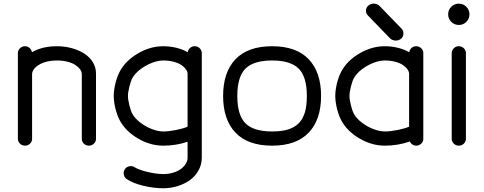

<svg xmlns="http://www.w3.org/2000/svg" viewBox="-20 -789 2621 1040"><path d="M500 -36.9Q500 -21.7 488.6 -10.9Q477.3 0 461.4 0Q445.8 0 434.4 -10.7Q423.1 -21.5 423.1 -36.6V-388.2Q423.1 -399.9 414.6 -412.4Q406 -424.8 390 -435.9Q374 -447 347.4 -454.2Q320.8 -461.4 288.6 -461.4Q262.5 -461.4 240 -456.7Q217.5 -451.9 202 -444.2Q186.5 -436.5 175.4 -426.9Q164.3 -417.2 159.1 -407.3Q153.8 -397.5 153.8 -388.2V-36.6Q153.8 -21.5 142.5 -10.7Q131.1 0 115.5 0Q99.6 0 88.3 -10.9Q76.9 -21.7 76.9 -36.9V-501.5Q76.9 -516.6 88.3 -527.6Q99.6 -538.6 115.5 -538.6Q129.6 -538.6 140.1 -529.2Q150.6 -519.8 153.3 -506.1Q208.5 -538.6 288.6 -538.6Q330.3 -538.6 368.4 -528.2Q406.5 -517.8 435.8 -499.3Q465.1 -480.7 482.5 -452.5Q500 -424.3 500 -390.9Z M697.5 -171.4Q711.4 -146.7 740.5 -124.6Q769.5 -102.5 803 -89.7Q836.4 -76.9 864.3 -76.9Q894.3 -76.9 933.1 -84.7Q971.9 -92.5 996.1 -102.8V-388.9Q996.1 -400.4 987.5 -412.8Q979 -425.3 963.3 -436.3Q947.5 -447.3 921.5 -454.3Q895.5 -461.4 864.3 -461.4Q836.4 -461.4 803 -448.6Q769.5 -435.8 740.5 -413.7Q711.4 -391.6 697.5 -366.9Q688.5 -350.6 680.8 -319.6Q673.1 -288.6 673.1 -269.3Q673.1 -249.8 680.8 -218.8Q688.5 -187.7 697.5 -171.4ZM709.7 117.2Q731.7 130.9 779.1 142.3Q826.4 153.8 864.3 153.8Q894.5 153.8 920 145.8Q945.6 137.7 961.8 124.9Q978 112.1 987.1 96.6Q996.1 81.1 996.1 65.4V-21.2Q933.6 0 864.3 0Q793.5 0 726.8 -39.2Q660.2 -78.4 629.2 -136.2Q614.5 -163.8 605.3 -200.7Q596.2 -237.5 596.2 -269.3Q596.2 -301 605.3 -337.9Q614.5 -374.8 629.2 -402.3Q660.2 -460.2 726.8 -499.4Q793.5 -538.6 864.3 -538.6Q901.1 -538.6 935.9 -530Q970.7 -521.5 996.6 -506.1Q999.3 -520.5 1009.8 -529.5Q1020.3 -538.6 1034.4 -538.6Q1050.3 -538.6 1061.6 -527.6Q1073 -516.6 1073 -501.5V-77.9V-74.7V65.4Q1073 101.6 1056 132.8Q1039.1 164.1 1010.4 185.3Q981.7 206.5 943.7 218.6Q905.8 230.7 864.3 230.7Q811.3 230.7 755.5 217Q699.7 203.4 666.7 181.2Q653.6 172.4 650.5 156.6Q647.5 140.9 656.2 127.7Q665 114.5 680.8 111.5Q696.5 108.4 709.7 117.2Z M1453.9 -76.9Q1504.4 -76.9 1539.4 -87.4Q1574.5 -97.9 1597.7 -121.1Q1620.8 -144.3 1631.5 -180.5Q1642.1 -216.8 1642.1 -269.3Q1642.1 -372.8 1598.1 -417.1Q1554.2 -461.4 1453.9 -461.4Q1353.5 -461.4 1309.4 -417.1Q1265.4 -372.8 1265.4 -269.3Q1265.4 -165.8 1309.4 -121.3Q1353.5 -76.9 1453.9 -76.9ZM1652 -70.3Q1584.7 0 1453.9 0Q1323 0 1255.7 -70.3Q1188.5 -140.6 1188.5 -269.3Q1188.5 -397.9 1255.7 -468.3Q1323 -538.6 1453.9 -538.6Q1584.7 -538.6 1652 -468.3Q1719.2 -397.9 1719.2 -269.3Q1719.2 -140.6 1652 -70.3Z M1829.1 -402.3Q1860.1 -460.2 1926.8 -499.4Q1993.4 -538.6 2064.2 -538.6Q2101.1 -538.6 2135.9 -530Q2170.7 -521.5 2196.5 -506.1Q2199.2 -520.5 2209.7 -529.5Q2220.2 -538.6 2234.4 -538.6Q2250.2 -538.6 2261.6 -527.6Q2272.9 -516.6 2272.9 -501.5V-79.8V-76.9V-36.9Q2272.9 -21.7 2261.6 -10.9Q2250.2 0 2234.4 0Q2222.9 0 2213.5 -6.5Q2204.1 -12.9 2199.5 -22.5Q2136 0 2064.2 0Q1993.4 0 1926.8 -39.2Q1860.1 -78.4 1829.1 -136.2Q1814.5 -163.8 1805.3 -200.7Q1796.1 -237.5 1796.1 -269.3Q1796.1 -301 1805.3 -337.9Q1814.5 -374.8 1829.1 -402.3ZM1897.5 -171.4Q1911.4 -146.7 1940.4 -124.6Q1969.5 -102.5 2002.9 -89.7Q2036.4 -76.9 2064.2 -76.9Q2094.2 -76.9 2133.1 -84.7Q2171.9 -92.5 2196 -102.8V-388.9Q2196 -400.4 2187.5 -412.8Q2179 -425.3 2163.2 -436.3Q2147.5 -447.3 2121.5 -454.3Q2095.5 -461.4 2064.2 -461.4Q2036.4 -461.4 2002.9 -448.6Q1969.5 -435.8 1940.4 -413.7Q1911.4 -391.6 1897.5 -366.9Q1888.4 -350.6 1880.7 -319.6Q1873 -288.6 1873 -269.3Q1873 -249.8 1880.7 -218.8Q1888.4 -187.7 1897.5 -171.4ZM2155.8 -633.1Q2166.3 -621.1 2165.2 -605.2Q2164.1 -589.4 2152.1 -578.9Q2138.9 -568.4 2121.1 -569.3Q2103.3 -570.3 2091.8 -582.3L1972.7 -705.3Q1961.2 -717.3 1962.3 -733.3Q1963.4 -749.3 1976.6 -759.8Q1989.7 -770.3 2007.4 -769.2Q2025.1 -768.1 2036.6 -756.1Z M2426.8 -501.5Q2426.8 -516.6 2438.1 -527.6Q2449.5 -538.6 2465.3 -538.6Q2481 -538.6 2492.3 -527.6Q2503.7 -516.6 2503.7 -501.5V-36.9Q2503.7 -21.7 2492.4 -10.9Q2481.2 0 2465.3 0Q2449.5 0 2438.1 -10.9Q2426.8 -21.7 2426.8 -36.9ZM2506.1 -670.7Q2489.3 -653.8 2465.3 -653.8Q2441.4 -653.8 2424.4 -670.7Q2407.5 -687.5 2407.5 -711.4Q2407.5 -735.4 2424.4 -752.3Q2441.4 -769.3 2465.3 -769.3Q2489.3 -769.3 2506.1 -752.3Q2522.9 -735.4 2522.9 -711.4Q2522.9 -687.5 2506.1 -670.7Z"/></svg>

Font: Tecnico
Style: Grueso
Weight: 700
Version: Version 1.3